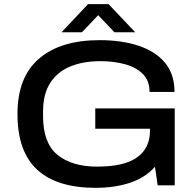

<svg xmlns="http://www.w3.org/2000/svg" viewBox="-20 -891 944 923"><path d="M276 -736 403 -871H502L630 -736H530L452 -818L374 -736ZM440 12Q254 12 159 -75Q64 -162 64 -343Q64 -520 167.5 -609Q271 -698 459 -698Q565 -698 646.5 -671Q728 -644 773.5 -589Q819 -534 819 -449H699Q699 -503 666.5 -535.5Q634 -568 580 -582.5Q526 -597 463 -597Q380 -597 318 -571.5Q256 -546 221.5 -492.5Q187 -439 187 -355V-332Q187 -203 256.5 -146.5Q326 -90 447 -90Q577 -90 639 -134.5Q701 -179 701 -262V-272H438V-370H820V0H738L725 -89Q676 -35 602.5 -11.5Q529 12 440 12Z"/></svg>

Font: Archivo SemiExpanded Medium
Style: Regular
Weight: 500
Width: 6
Designer: Hector Gatti
Foundry: Omnibus-Type
Version: Version 2.001; ttfautohint (v1.8.3)